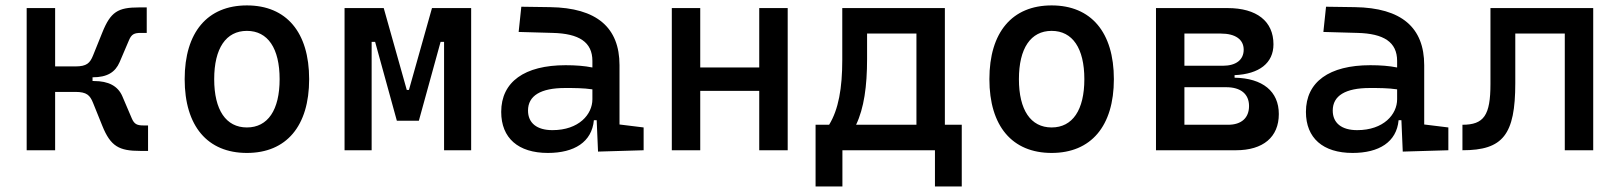

<svg xmlns="http://www.w3.org/2000/svg" viewBox="-20 -547 5899 699"><path d="M77.1 0H180.7V-212.4H254.4C295.9 -212.4 307.6 -200.2 318.8 -172.4L352.5 -88.9C382.8 -13.7 414.1 2.4 490.7 2.4H519V-90.3H502.9C479 -90.3 468.8 -94.7 459.5 -116.7L425.3 -196.8C409.2 -233.9 375 -252 322.3 -252H316.9V-265.6H317.4C370.1 -265.6 399.4 -283.7 415.5 -320.8L449.7 -400.9C459 -422.9 469.2 -427.2 493.2 -427.2H514.2V-520H485.8C409.2 -520 382.8 -503.9 352.5 -428.7L318.8 -345.2C307.6 -317.4 295.9 -305.2 254.4 -305.2H180.7V-517.6H77.1Z M878.9 9.8C1022.5 9.8 1105.5 -87.9 1105.5 -258.8C1105.5 -429.7 1022.5 -527.3 878.9 -527.3C735.4 -527.3 652.3 -429.7 652.3 -258.8C652.3 -87.9 735.4 9.8 878.9 9.8ZM878.9 -83C802.7 -83 759.8 -146.5 759.8 -258.8C759.8 -371.1 802.7 -434.6 878.9 -434.6C955.1 -434.6 998 -371.1 998 -258.8C998 -146.5 955.1 -83 878.9 -83Z M1234.4 0H1333V-394.5H1345.7L1424.8 -107.4H1504.9L1584 -394.5H1596.7V0H1695.3V-517.6H1552.7L1468.8 -219.7H1460.9L1377 -517.6H1234.4Z M2157.2 4.9 2323.2 0V-83L2235.4 -93.8V-309.6C2235.4 -446.3 2153.3 -518.6 1982.4 -521L1877.9 -522.5L1868.2 -430.7L1992.2 -427.2C2087.9 -424.8 2136.7 -394 2136.7 -325.2V-301.3C2108.4 -307.1 2076.2 -309.6 2039.1 -309.6C1889.6 -309.6 1804.7 -249 1804.7 -139.6C1804.7 -44.4 1866.7 9.8 1974.6 9.8C2070.8 9.8 2134.8 -29.8 2142.1 -109.4H2152.3ZM2136.7 -221.7V-185.5C2136.7 -130.9 2087.9 -73.2 1991.2 -73.2C1934.6 -73.2 1902.3 -99.1 1902.3 -144.5C1902.3 -198.7 1948.7 -226.6 2037.1 -226.6C2070.8 -226.6 2103.5 -226.6 2136.7 -221.7Z M2744.1 0H2847.7V-517.6H2744.1V-301.3H2529.3V-517.6H2425.8V0H2529.3V-216.3H2744.1Z M2949.2 131.8H3046.9V0H3383.8V131.8H3481.4V-92.8H3419.9V-517.6H3046.4V-329.1C3046.4 -225.6 3032.7 -148.4 2998.5 -92.8H2949.2ZM3316.4 -92.8H3096.7C3125.5 -153.3 3136.7 -232.4 3136.7 -332.5V-424.8H3316.4Z M3808.6 9.8C3952.1 9.8 4035.2 -87.9 4035.2 -258.8C4035.2 -429.7 3952.1 -527.3 3808.6 -527.3C3665 -527.3 3582 -429.7 3582 -258.8C3582 -87.9 3665 9.8 3808.6 9.8ZM3808.6 -83C3732.4 -83 3689.5 -146.5 3689.5 -258.8C3689.5 -371.1 3732.4 -434.6 3808.6 -434.6C3884.8 -434.6 3927.7 -371.1 3927.7 -258.8C3927.7 -146.5 3884.8 -83 3808.6 -83Z M4188.5 0H4479.5C4578.6 0 4635.7 -47.9 4635.7 -131.8C4635.7 -214.4 4577.1 -262.2 4474.6 -264.2V-273.4C4564.5 -277.3 4616.2 -317.4 4616.2 -385.7C4616.2 -469.7 4555.2 -517.6 4449.2 -517.6H4188.5ZM4292 -92.8V-229.5H4444.3C4497.1 -229.5 4527.3 -204.6 4527.3 -161.1C4527.3 -117.7 4499.5 -92.8 4451.2 -92.8ZM4292 -307.6V-424.8H4424.8C4477.5 -424.8 4507.8 -403.3 4507.8 -366.2C4507.8 -329.1 4480 -307.6 4431.6 -307.6Z M5086.9 4.9 5252.9 0V-83L5165 -93.8V-309.6C5165 -446.3 5083 -518.6 4912.1 -521L4807.6 -522.5L4797.9 -430.7L4921.9 -427.2C5017.6 -424.8 5066.4 -394 5066.4 -325.2V-301.3C5038.1 -307.1 5005.9 -309.6 4968.8 -309.6C4819.3 -309.6 4734.4 -249 4734.4 -139.6C4734.4 -44.4 4796.4 9.8 4904.3 9.8C5000.5 9.8 5064.5 -29.8 5071.8 -109.4H5082ZM5066.4 -221.7V-185.5C5066.4 -130.9 5017.6 -73.2 4920.9 -73.2C4864.3 -73.2 4832 -99.1 4832 -144.5C4832 -198.7 4878.4 -226.6 4966.8 -226.6C5000.5 -226.6 5033.2 -226.6 5066.4 -221.7Z M5304.2 0C5451.7 0 5496.6 -56.2 5496.6 -244.6V-424.8H5676.8V0H5780.3V-517.6H5406.2V-241.2C5406.2 -127 5382.3 -92.8 5304.2 -92.8Z"/></svg>

Font: CaskaydiaCove Nerd Font
Style: Regular
Weight: 400
Designer: Aaron Bell
Foundry: Saja Typeworks
Version: Version 2111.1;Nerd Fonts 2.3.3